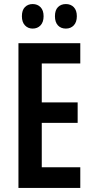

<svg xmlns="http://www.w3.org/2000/svg" viewBox="-20 -927 463 947"><path d="M376 0H71V-714H376V-614H186V-422H363V-321H186V-102H376ZM88 -847Q88 -877 103 -892Q118 -907 141 -907Q165 -907 180 -891.5Q195 -876 195 -847Q195 -818 180 -802Q165 -786 141 -786Q118 -786 103 -802Q88 -818 88 -847ZM251 -847Q251 -877 266 -892Q281 -907 305 -907Q329 -907 344 -891.5Q359 -876 359 -847Q359 -818 344 -802Q329 -786 305 -786Q280 -786 265.5 -802Q251 -818 251 -847Z"/></svg>

Font: Noto Sans Gurmukhi ExtraCondensed SemiBold
Style: Regular
Weight: 600
Width: 2
Designer: Jelle Bosma - Monotype Design Team
Foundry: Monotype Imaging Inc.
Version: Version 2.004; ttfautohint (v1.8.4.7-5d5b)